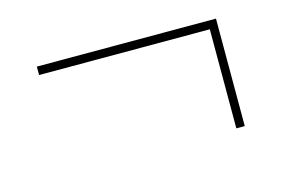

<svg xmlns="http://www.w3.org/2000/svg" viewBox="-48 -467 655 440"><g transform="rotate(-15 279.5 -247.5)"><path d="M467 -120H487V-375H62V-355H467Z"/></g></svg>

Font: Noto Serif Display
Style: Bold
Weight: 700
Designer: Monotype Design Team
Foundry: Monotype Imaging Inc.
Version: Version 2.009